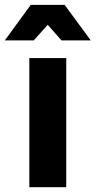

<svg xmlns="http://www.w3.org/2000/svg" viewBox="-48 -780 398 800"><path d="M150.9 -676.8 92.8 -611.8H-27.8L80.1 -759.8H221.2L330.1 -611.8H208ZM74.2 0V-538.1H228V0Z"/></svg>

Font: Montserrat arm SemiBold
Style: Regular
Weight: 600
Designer: Julieta Ulanovsky
Foundry: Julieta Ulanovsky
Version: Version 6.000;PS 006.000;hotconv 1.0.88;makeotf.lib2.5.64775